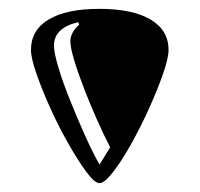

<svg xmlns="http://www.w3.org/2000/svg" viewBox="-20 -707 451 434"><path d="M205 -293Q194 -293 175.5 -318Q157 -343 135 -381.5Q113 -420 94 -462Q75 -504 62.5 -540Q50 -576 50 -594Q50 -639 90 -663Q130 -687 205 -687Q279 -687 320 -663Q361 -639 361 -594Q361 -576 348.5 -540Q336 -504 317 -462Q298 -420 276.5 -381.5Q255 -343 235.5 -318Q216 -293 205 -293ZM205 -335 229 -374Q214 -403 198.5 -438Q183 -473 169.5 -508Q156 -543 147.5 -571.5Q139 -600 139 -614Q139 -623 144 -633Q149 -643 159 -651L157 -657Q102 -644 102 -604Q102 -588 112 -554.5Q122 -521 138.5 -480Q155 -439 172.5 -400Q190 -361 205 -335Z"/></svg>

Font: Diplomata SC
Style: Regular
Weight: 400
Designer: Eduardo Rodriguez Tunni
Foundry: Eduardo Rodriguez Tunni
Version: Version 1.002; ttfautohint (v1.8.4.7-5d5b);gftools[0.9.23]